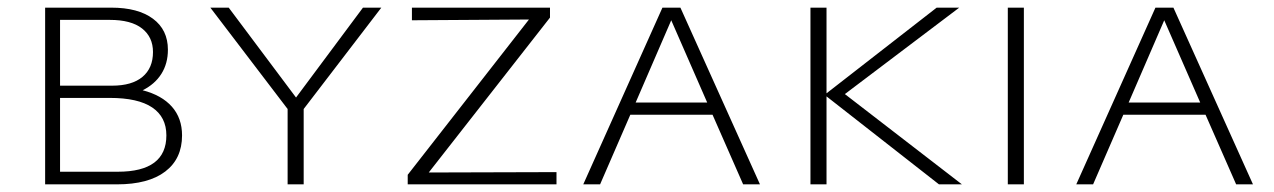

<svg xmlns="http://www.w3.org/2000/svg" viewBox="-20 -482 3330 502"><path d="M456 -128Q456 -67 412 -33.5Q368 0 286 0H98V-462H271Q341 -462 380 -433Q419 -404 419 -352Q419 -316 402 -289Q385 -262 353 -246Q403 -233 429.5 -203Q456 -173 456 -128ZM137 -430V-258H273Q325 -258 352.5 -281Q380 -304 380 -346Q380 -385 351.5 -407.5Q323 -430 267 -430ZM415 -128Q415 -176 378 -201Q341 -226 267 -226H137V-33H288Q415 -33 415 -128Z M774 -197V0H732V-197L530 -462H578L754 -227L929 -462H977Z M1435 -32V0H1046V-25L1363 -431L1057 -429V-462H1418V-436L1101 -31Z M1843 -182H1628L1549 0H1505L1712 -462H1759L1967 0H1923ZM1829 -214 1735 -429 1642 -214Z M2435 0 2141 -230V0H2099V-462H2141V-238L2429 -462H2488L2189 -236L2495 0Z M2615 -462H2657V0H2615Z M3132 -182H2917L2838 0H2794L3001 -462H3048L3256 0H3212ZM3118 -214 3024 -429 2931 -214Z"/></svg>

Font: Ysabeau SC Light
Style: Regular
Weight: 300
Designer: Christian Thalmann (Catharsis Fonts)
Version: Version 0.003